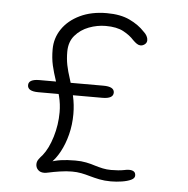

<svg xmlns="http://www.w3.org/2000/svg" viewBox="-48 -673 716 733"><g transform="rotate(5 309.5 -307.0)"><path d="M403 12.5Q379 12.5 359.2 8.5Q339.5 4.5 322 -0.5Q305 -5.5 288.2 -8.8Q271.5 -12 252.5 -12Q231 -12 206.2 -8.2Q181.5 -4.5 164 -0.5Q153.5 2 146.5 2Q131.5 2 123 -6.8Q114.5 -15.5 114.5 -28Q114.5 -38.5 121 -47.5Q127.5 -56.5 135.5 -65Q157.5 -92.5 171.5 -138.8Q185.5 -185 185.5 -233.5Q185.5 -264 178.2 -293.2Q171 -322.5 161 -351Q150.5 -382 144.2 -409.2Q138 -436.5 138 -470.5Q138 -513.5 162 -548.8Q186 -584 229.8 -605Q273.5 -626 332.5 -626Q385 -626 420.2 -609.2Q455.5 -592.5 478 -568Q486 -561 490.5 -552.8Q495 -544.5 495 -536.5Q495 -526.5 487.2 -520.5Q479.5 -514.5 471 -514.5Q464 -514.5 456.8 -519.2Q449.5 -524 441.5 -532Q426 -549.5 400.5 -563.2Q375 -577 332.5 -577Q300 -577 268.2 -565Q236.5 -553 215.5 -528.5Q194.5 -504 194.5 -466Q194.5 -439 199.2 -415.2Q204 -391.5 213.5 -363Q223.5 -332.5 231 -299.5Q238.5 -266.5 238.5 -231Q238.5 -190 229 -152.5Q219.5 -115 203.2 -85Q187 -55 166.5 -36.5L163 -40.5Q182.5 -48 206 -51.5Q229.5 -55 261.5 -55Q285 -55 303.5 -51.2Q322 -47.5 338.5 -42Q353.5 -37.5 368.5 -34.2Q383.5 -31 400.5 -31Q414.5 -31 427.2 -32Q440 -33 450 -35Q460.5 -37.5 469.5 -37.5Q480.5 -37.5 487.2 -33Q494 -28.5 494 -17.5Q494 -7 480 -0.5Q466 6 445.2 9.2Q424.5 12.5 403 12.5ZM98 -302.5Q56.5 -302.5 56.5 -326Q56.5 -349 98 -349H343Q385 -349 385 -326Q385 -302.5 343 -302.5Z"/></g></svg>

Font: Sono Monospace Light
Style: Regular
Weight: 300
Version: Version 2.112